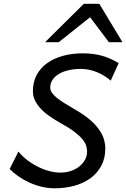

<svg xmlns="http://www.w3.org/2000/svg" viewBox="-20 -996 676 1028"><path d="M572.8 -564.5Q536.6 -595.2 495.6 -611.1Q454.6 -627 412.6 -627Q378.4 -627 348.6 -620.4Q318.8 -613.8 296.6 -600.8Q274.4 -587.9 261.7 -569.3Q249 -550.8 249 -526.9Q249 -513.2 257.3 -500.5Q265.6 -487.8 282.7 -473.6Q299.8 -459.5 326.7 -442.6Q353.5 -425.8 390.6 -404.3Q437.5 -377 467.5 -349.6Q497.6 -322.3 514.4 -296.4Q531.2 -270.5 537.6 -246.6Q543.9 -222.7 543.9 -202.1Q543.9 -147.5 521.7 -107.2Q499.5 -66.9 462.2 -40.3Q424.8 -13.7 375.5 -0.7Q326.2 12.2 272.5 12.2Q237.3 12.2 202.9 3.9Q168.5 -4.4 137.5 -18.6Q106.4 -32.7 79.3 -51.5Q52.2 -70.3 31.7 -91.3L78.6 -184.6Q100.1 -158.2 127.7 -137.5Q155.3 -116.7 185.3 -102.1Q215.3 -87.4 245.6 -79.6Q275.9 -71.8 303.2 -71.8Q334.5 -71.8 360.8 -81.1Q387.2 -90.3 406.2 -106Q425.3 -121.6 435.8 -141.8Q446.3 -162.1 446.3 -184.6Q446.3 -199.7 441.4 -215.8Q436.5 -231.9 421.6 -250.2Q406.7 -268.6 378.7 -290Q350.6 -311.5 303.7 -337.4Q270 -356.4 242.7 -375.7Q215.3 -395 196.3 -416Q177.2 -437 166.7 -459.7Q156.2 -482.4 156.2 -507.8Q156.2 -556.2 176 -593.8Q195.8 -631.3 231.4 -657.2Q267.1 -683.1 316.2 -696.8Q365.2 -710.4 423.3 -710.4Q480 -710.4 526.6 -697.3Q573.2 -684.1 615.2 -657.7ZM221.2 -770 428.7 -975.6H511.7L635.7 -770H563L462.4 -903.8L294.4 -770Z"/></svg>

Font: Andika New Basic
Style: Italic
Weight: 400
Italic angle: -14°
Designer: Victor Gaultney, Annie Olsen, Julie Remington, Don Collingsworth, Eric Hays
Foundry: SIL International
Version: Version 5.500